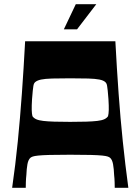

<svg xmlns="http://www.w3.org/2000/svg" viewBox="-20 -897 671 917"><path d="M38 0Q54 -111 65 -221.5Q76 -332 84.5 -450Q93 -568 100 -700H531Q538 -568 546.5 -450Q555 -332 566.5 -221.5Q578 -111 593 0H528Q528 -9 527.5 -26.5Q527 -44 525 -62Q524 -90 520 -112.5Q516 -135 505 -144Q501 -147 494 -149.5Q487 -152 468.5 -154Q450 -156 413.5 -157Q377 -158 315 -158Q253 -158 217 -157Q181 -156 162.5 -154Q144 -152 137 -149.5Q130 -147 126 -144Q115 -135 111 -112.5Q107 -90 106 -62Q104 -44 103.5 -26.5Q103 -9 103 0ZM315 -315Q360 -315 391.5 -316Q423 -317 444.5 -319.5Q466 -322 478 -327.5Q490 -333 496 -342Q499 -353 499.5 -372Q500 -391 498 -423Q496 -449 494.5 -464Q493 -479 491.5 -487Q490 -495 488 -498.5Q486 -502 484 -504Q475 -513 455 -517Q435 -521 401 -522Q367 -523 315 -523Q264 -523 229.5 -522Q195 -521 176 -517Q157 -513 147 -504Q145 -502 143 -498.5Q141 -495 139.5 -487Q138 -479 136.5 -464Q135 -449 133 -423Q131 -391 131.5 -372Q132 -353 135 -342Q141 -333 153 -327.5Q165 -322 186.5 -319.5Q208 -317 239.5 -316Q271 -315 315 -315ZM285 -757 342 -877H440L348 -757Z"/></svg>

Font: Ojuju ExtraLight
Style: Bold
Weight: 700
Version: Version 1.000